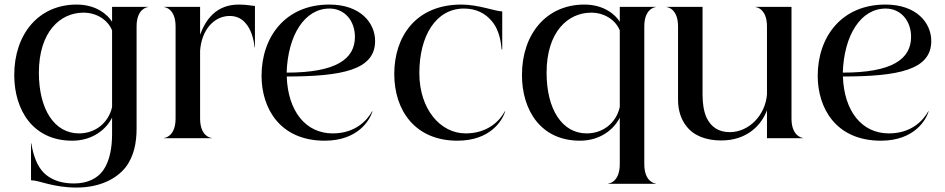

<svg xmlns="http://www.w3.org/2000/svg" viewBox="-20 -606 4146 842"><path d="M305 198.5C264 198.5 210 191 169.5 149C143.5 122 125.5 75.5 117.5 23H116V184.5C152 184.5 211.5 216.5 315.5 216.5C414.5 216.5 488.5 180.5 530.5 128C568.5 79 579 17 579 -42V-490C579 -567.5 625 -575 630 -575V-576H471.5V-510.5C454 -539 405 -586 316 -586C149 -586 42.5 -456 42.5 -277C42.5 -123.5 124.5 11 296.5 11C386 11 445.5 -38.5 471.5 -90V-18C471.5 38 462.5 99.5 431.5 142.5C406.5 176.5 364 198.5 305 198.5ZM150.5 -287C150.5 -466.5 244 -550.5 346 -550.5C402.5 -550.5 451.5 -520.5 471.5 -473V-136.5C456 -68 399 -21 326.5 -21C218 -21 150.5 -127.5 150.5 -287Z M750 -490V-86.5C750 -8.5 704 -1 699 -1V0H908.5V-1C903.5 -1 857.5 -8.5 857.5 -86.5V-384C864 -474 918 -536 987.5 -536C1019 -536 1042 -523 1058.5 -502.5C1080 -477.5 1092 -439.5 1096.5 -398.5H1098V-580C1087.5 -580 1062.5 -586 1027.5 -586C927.5 -586 882 -519.5 857.5 -454V-576H699V-575C704 -575 750 -567.5 750 -490Z M1404 11C1550.5 11 1602 -80 1613.5 -117.5L1612 -118C1590.5 -79.5 1540 -21 1439 -21C1319.5 -21 1242.5 -120 1237.5 -270.5C1478.5 -271 1625 -298.5 1625 -426C1625 -506 1560.5 -586 1424 -586C1231 -586 1127 -443.5 1127 -273.5C1127 -133 1206 11 1404 11ZM1237 -287.5C1242.5 -453 1316.5 -568.5 1425 -568.5C1493 -568.5 1536.5 -513 1536.5 -444.5C1536.5 -347 1454 -287.5 1237 -287.5Z M1986 11C2132.5 11 2184 -80 2195.5 -117.5L2194 -118C2172.5 -77.5 2120 -21 2022 -21C1911 -21 1819 -127.5 1819 -285.5C1819 -448 1891 -568.5 2015 -568.5C2070.5 -568.5 2109 -545.5 2134.5 -516C2174.5 -471 2177 -410 2180 -389H2182.5V-556C2153 -556 2078.5 -586 2003.5 -586C1802 -586 1709 -444 1709 -281.5C1709 -121.5 1800.5 11 1986 11Z M2523 11C2612.5 11 2672 -38.5 2698 -90V113.5C2698 191.5 2652 199 2647 199V200H2856.5V199C2851.5 199 2805.5 191.5 2805.5 113.5V-490C2805.5 -567.5 2851.5 -575 2856.5 -575V-576H2698V-510.5C2680.5 -539 2631.5 -586 2542.5 -586C2375.5 -586 2269 -456 2269 -277C2269 -123.5 2351 11 2523 11ZM2377 -287C2377 -466.5 2470.5 -550.5 2572.5 -550.5C2629 -550.5 2678 -520.5 2698 -473V-136.5C2682.5 -68 2625.5 -21 2553 -21C2444.5 -21 2377 -127.5 2377 -287Z M3143 10C3255.5 10 3319 -56.5 3343.5 -122.5V0H3502V-1C3497.5 -1 3451 -8.5 3451 -86.5V-576H3293V-575C3297.5 -575 3343.5 -567.5 3343.5 -490V-192.5C3337 -102.5 3266 -26.5 3180 -26.5C3131.5 -26.5 3098.5 -49 3079 -89C3066 -117.5 3061 -153 3061 -190.5V-576H2903V-575C2907.5 -575 2953.5 -567.5 2953.5 -490V-168.5C2953.5 -121.5 2967 -81.5 2990 -53C3022 -10.5 3077 10 3143 10Z M3843 11C3989.5 11 4041 -80 4052.5 -117.5L4051 -118C4029.5 -79.5 3979 -21 3878 -21C3758.5 -21 3681.5 -120 3676.5 -270.5C3917.5 -271 4064 -298.5 4064 -426C4064 -506 3999.5 -586 3863 -586C3670 -586 3566 -443.5 3566 -273.5C3566 -133 3645 11 3843 11ZM3676 -287.5C3681.5 -453 3755.5 -568.5 3864 -568.5C3932 -568.5 3975.5 -513 3975.5 -444.5C3975.5 -347 3893 -287.5 3676 -287.5Z"/></svg>

Font: Beautique Display Thin
Style: Bold
Weight: 500
Designer: Nhat-Quang Ngo
Version: Version 1.100;Glyphs 3.2.3 (3260)